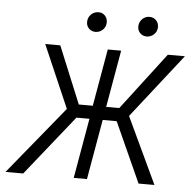

<svg xmlns="http://www.w3.org/2000/svg" viewBox="-85 -725 783 775"><g transform="rotate(5 306.5 -337.5)"><path d="M394.5 -243.2H337.9L295.4 0H241.7L284.2 -243.2H231.4L37.1 0H-34.7L189.9 -274.9L80.1 -528.3H141.1L236.3 -296.9H293L333.5 -528.3H387.7L347.2 -296.9H400.4L576.7 -528.3H646L442.4 -268.6L568.8 0H504.4ZM448.2 -633.8Q449.2 -650.4 460.9 -662.1Q472.7 -673.8 489.7 -674.3Q506.8 -674.3 517.6 -662.6Q527.3 -651.9 527.3 -636.7Q527.3 -635.3 527.3 -633.8Q526.4 -617.2 514.4 -606Q502.4 -594.7 485.8 -594.2Q468.8 -594.2 458 -605.5Q447.3 -616.7 448.2 -633.8ZM240.7 -634.3Q241.7 -650.9 253.4 -662.6Q265.1 -674.3 282.2 -674.8Q282.7 -674.8 283.7 -674.8Q299.3 -675.3 310.1 -663.6Q319.8 -652.8 319.8 -638.2Q319.8 -636.2 319.8 -634.3Q318.8 -617.7 306.9 -606.4Q294.9 -595.2 278.3 -594.7Q261.2 -594.7 250.5 -606Q239.7 -617.2 240.7 -634.3Z"/></g></svg>

Font: MAUL Condensed Light Italic
Style: Light Italic
Weight: 300
Italic angle: -12°
Designer: MAUL
Version: Version 1.0; 2020; ttfautohint (v1.8.3)